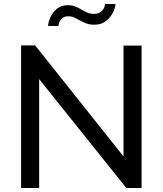

<svg xmlns="http://www.w3.org/2000/svg" viewBox="-20 -936 810 956"><path d="M175 -542V0H85V-710H155L595 -157V-709H685V0H609ZM449 -813Q426 -813 409.5 -819.5Q393 -826 378.5 -834Q364 -842 350 -848.5Q336 -855 320 -855Q303 -855 293.5 -848Q284 -841 279 -832.5Q274 -824 272.5 -816Q271 -808 271 -807H219Q219 -813 223.5 -830Q228 -847 239 -865Q250 -883 269 -896.5Q288 -910 318 -910Q339 -910 355 -903.5Q371 -897 385.5 -888.5Q400 -880 414.5 -873.5Q429 -867 447 -867Q466 -867 477 -874Q488 -881 494 -890Q500 -899 501.5 -906.5Q503 -914 503 -916H555Q555 -910 550.5 -893.5Q546 -877 534 -859Q522 -841 501.5 -827Q481 -813 449 -813Z"/></svg>

Font: Boldmen Medium
Style: Regular
Weight: 400
Designer: Matt McInerney, Pablo Impallari, Rodrigo Fuenzalida
Foundry: LIVING CONCEPT
Version: Version 1.000